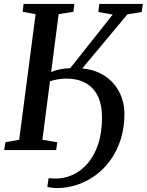

<svg xmlns="http://www.w3.org/2000/svg" viewBox="-20 -763 746 976"><path d="M269.5 193Q258.5 193 243.2 191.2Q228 189.5 220.5 186.5L227 142.5Q233.5 143.5 244 144Q254.5 144.5 265 144.5Q308 144.5 349.5 125.8Q391 107 424.5 69Q458 31 478.2 -27.8Q498.5 -86.5 498.5 -166Q498.5 -232 476.5 -275.8Q454.5 -319.5 414.2 -341.5Q374 -363.5 318.5 -363.5Q296.5 -363.5 274.5 -359.8Q252.5 -356 234 -350L195.5 -52.5L271 -40L265.5 0H1.5L7.5 -40L77.5 -52.5L161 -691L95 -703L100 -743H358L353 -703L278 -691L240 -397Q264 -407 287.8 -411.2Q311.5 -415.5 337 -416.5L553 -689L480 -702L485 -743H706L700.5 -702L627.5 -690L398 -415Q451 -410 491 -389.5Q531 -369 558 -337.5Q585 -306 598.8 -266.5Q612.5 -227 612.5 -183.5Q612.5 -114.5 594 -55.8Q575.5 3 542.8 49Q510 95 466.8 127Q423.5 159 373 176Q322.5 193 269.5 193Z"/></svg>

Font: Merriweather 36pt Medium
Style: Italic
Weight: 500
Italic angle: -7.8°
Version: Version 2.101